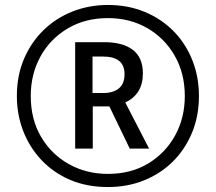

<svg xmlns="http://www.w3.org/2000/svg" viewBox="-20 -744 870 774"><path d="M415 10Q330 10 262.5 -19Q195 -48 147 -99Q99 -150 73.5 -216Q48 -282 48 -357Q48 -439 76.5 -506Q105 -573 155 -622Q205 -671 272 -697.5Q339 -724 415 -724Q496 -724 563.5 -696Q631 -668 680 -618Q729 -568 755.5 -501Q782 -434 782 -357Q782 -277 754.5 -210Q727 -143 677.5 -93.5Q628 -44 561 -17Q494 10 415 10ZM415 -43Q508 -43 577.5 -85Q647 -127 686 -198Q725 -269 725 -357Q725 -448 684.5 -519Q644 -590 574 -630.5Q504 -671 415 -671Q323 -671 252.5 -629Q182 -587 143 -516Q104 -445 104 -357Q104 -263 145.5 -192.5Q187 -122 257.5 -82.5Q328 -43 415 -43ZM283 -145V-574H400Q475 -574 515.5 -543Q556 -512 556 -448Q556 -364 485 -331L581 -145H503L421 -315H354V-145ZM396 -369Q436 -369 459 -387.5Q482 -406 482 -445Q482 -516 396 -516H353V-369Z"/></svg>

Font: Noto Sans Bengali UI ExtraCondensed
Style: Regular
Weight: 400
Width: 2
Designer: Jelle Bosma - Monotype Design Team
Foundry: Monotype Imaging Inc.
Version: Version 2.003; ttfautohint (v1.8.4.7-5d5b)